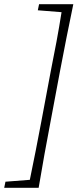

<svg xmlns="http://www.w3.org/2000/svg" viewBox="-38 -735 369 914"><path d="M311 -715Q295 -638 279 -558Q263 -478 248 -398L203 -158Q188 -79 173.5 0.5Q159 80 146 159H-18L-12 130L104 121Q118 53 132 -17.5Q146 -88 159 -158L204 -398Q218 -467 231 -537Q244 -607 255 -677L142 -686L148 -715Z"/></svg>

Font: Source Serif Pro Light
Style: Italic
Weight: 300
Italic angle: -12°
Designer: Frank Grießhammer
Foundry: Adobe Systems Incorporated
Version: Version 3.001;hotconv 1.0.111;makeotfexe 2.5.65597